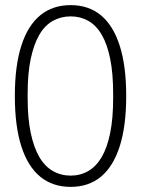

<svg xmlns="http://www.w3.org/2000/svg" viewBox="-20 -718 551 750"><path d="M256 12Q186 12 137.5 -27.5Q89 -67 63.5 -146Q38 -225 38 -343Q38 -461 63.5 -540Q89 -619 137.5 -658.5Q186 -698 256 -698Q326 -698 374 -658.5Q422 -619 447.5 -540Q473 -461 473 -343Q473 -225 447.5 -146Q422 -67 374 -27.5Q326 12 256 12ZM256 -32Q294 -32 325 -50Q356 -68 377.5 -105Q399 -142 410.5 -199Q422 -256 422 -335V-352Q422 -431 410.5 -488Q399 -545 377.5 -582Q356 -619 325 -636.5Q294 -654 256 -654Q218 -654 186.5 -636.5Q155 -619 133.5 -582Q112 -545 100 -488Q88 -431 88 -352V-335Q88 -256 100 -199Q112 -142 133.5 -105Q155 -68 186.5 -50Q218 -32 256 -32Z"/></svg>

Font: Archivo ExtraCondensed Thin
Style: Regular
Weight: 250
Width: 2
Designer: Hector Gatti
Foundry: Omnibus-Type
Version: Version 2.001